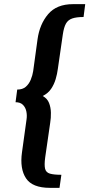

<svg xmlns="http://www.w3.org/2000/svg" viewBox="-20 -759 431 926"><path d="M221 147Q136 147 105.5 101Q75 55 86 -24L108 -183Q111 -203 107 -222Q103 -241 90.5 -253.5Q78 -266 55 -266L63 -327Q89 -327 104.5 -340.5Q120 -354 128.5 -375Q137 -396 140 -416L161 -569Q171 -642 212 -690.5Q253 -739 332 -739H391L383 -677Q349 -677 328.5 -670Q308 -663 298 -645Q288 -627 283 -593L259 -427Q256 -403 248.5 -377.5Q241 -352 226.5 -330.5Q212 -309 186 -296Q208 -284 216.5 -262.5Q225 -241 225.5 -215.5Q226 -190 222 -166L198 0Q193 37 197.5 55Q202 73 221 78.5Q240 84 276 84L267 147Z"/></svg>

Font: Rosario
Style: Italic
Weight: 400
Italic angle: -8.05°
Designer: Hector Gatti
Foundry: Omnibus Type
Version: Version 1.201